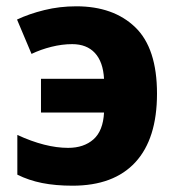

<svg xmlns="http://www.w3.org/2000/svg" viewBox="-20 -579 562 609"><path d="M35 -25V-151Q124 -110 196 -110Q246 -110 276.5 -137Q307 -164 310 -222H110V-329H310Q307 -383 281 -411Q255 -439 209 -439Q177 -439 143 -430.5Q109 -422 80 -408L34 -517Q72 -535 120.5 -547Q169 -559 222 -559Q340 -559 409 -492.5Q478 -426 478 -282Q478 -139 409.5 -64.5Q341 10 210 10Q156 10 113.5 1.5Q71 -7 35 -25Z"/></svg>

Font: Noto Sans UI ExtraBold
Style: Regular
Weight: 800
Designer: Monotype Design Team
Foundry: Monotype Imaging Inc.
Version: Version 1.001